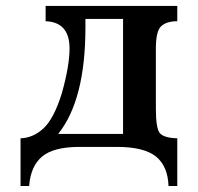

<svg xmlns="http://www.w3.org/2000/svg" viewBox="-20 -493 663 643"><path d="M573.7 129.9H544.4Q542 63 502 31Q461.9 -1 372.1 -1H245.6Q159.7 -1 121.1 31.2Q82.5 63.5 77.6 129.9H48.8V-29.8Q91.3 -31.2 125.7 -63.2Q160.2 -95.2 186.5 -178.7Q212.9 -272 212.9 -330.6Q212.9 -418.9 132.8 -421.9V-473.1H573.7V-421.9Q538.6 -421.9 520.3 -405.8Q502 -389.6 502 -330.6V-128.9Q502 -64.9 514.6 -48.1Q527.3 -31.2 573.7 -29.8ZM392.1 -44.4V-429.7H266.1V-401.4Q266.1 -158.2 174.8 -44.4Z"/></svg>

Font: Kelvinch
Style: Bold
Weight: 700
Designer: Paul James Miller
Foundry: High-Logic / Made with FontCreator
Version: Version 3.501;March 28, 2021;FontCreator 13.0.0.2683 64-bit